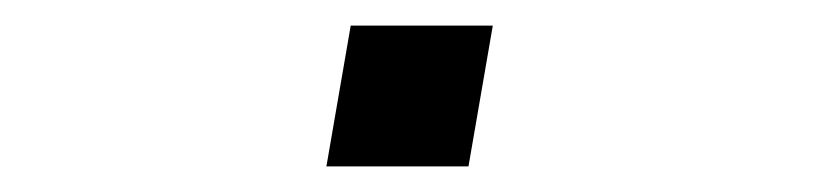

<svg xmlns="http://www.w3.org/2000/svg" viewBox="-20 -415 640 150"><path d="M235 -285 254 -395H365L346 -285Z"/></svg>

Font: Iosevka SS04 Light Extended
Style: Italic
Weight: 300
Width: 7
Italic angle: -9°
Monospace: yes
Designer: Belleve Invis
Foundry: Belleve Invis
Version: Version 19.0.0; ttfautohint (v1.8.4)